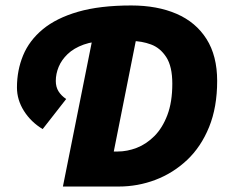

<svg xmlns="http://www.w3.org/2000/svg" viewBox="-20 -682 840 702"><path d="M210 0 324 -570H484L396 -128H410Q445 -128 480 -141.5Q515 -155 544.5 -184.5Q574 -214 592 -261.5Q610 -309 610 -376Q610 -439 588 -473Q566 -507 532 -519.5Q498 -532 462 -532H374Q322 -532 286 -519Q250 -506 227.5 -484.5Q205 -463 194.5 -437.5Q184 -412 184 -386Q184 -364 194 -348Q204 -332 222 -320L136 -210Q93 -236 67.5 -276.5Q42 -317 42 -362Q42 -425 64.5 -479.5Q87 -534 136.5 -575Q186 -616 265.5 -639Q345 -662 460 -662Q555 -662 625.5 -631.5Q696 -601 735 -539.5Q774 -478 774 -386Q774 -290 744.5 -217.5Q715 -145 664 -97Q613 -49 548.5 -24.5Q484 0 414 0Z"/></svg>

Font: Source Sans 3 Black
Style: Italic
Weight: 900
Italic angle: -11°
Designer: Paul D. Hunt
Foundry: Adobe
Version: Version 3.052;hotconv 1.1.0;makeotfexe 2.6.0